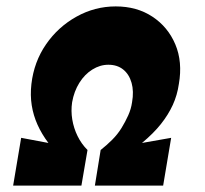

<svg xmlns="http://www.w3.org/2000/svg" viewBox="-20 -579 640 599"><path d="M21 0 46 -149 131 -133Q110 -161 97 -190Q84 -219 79 -250.5Q74 -282 78 -317Q86 -386 123.5 -440.5Q161 -495 218.5 -527Q276 -559 341 -559Q407 -559 455.5 -527Q504 -495 527 -440.5Q550 -386 538 -317Q533 -282 519 -251.5Q505 -221 482 -192Q459 -163 423 -133L514 -149L489 0H276L294 -111Q313 -126 330 -143Q347 -160 359 -179.5Q371 -199 380 -219Q389 -239 392 -260Q398 -294 390.5 -320.5Q383 -347 364.5 -362Q346 -377 318 -377Q292 -377 268 -362Q244 -347 227.5 -320.5Q211 -294 205 -260Q201 -233 205.5 -206Q210 -179 222 -154.5Q234 -130 253 -111L234 0Z"/></svg>

Font: Jost ExtraBold
Style: Italic
Weight: 800
Italic angle: -5°
Version: Version 3.710